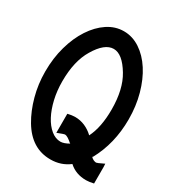

<svg xmlns="http://www.w3.org/2000/svg" viewBox="-174 -828 866 943"><g transform="rotate(30 258.5 -356.5)"><path d="M16.1 -356Q16.1 -432.1 34.7 -498Q53.2 -564 85.7 -613.5Q118.2 -663.1 161.1 -691.7Q204.1 -720.2 252.9 -720.2Q301.8 -720.2 345 -691.7Q388.2 -663.1 420.2 -613.5Q452.1 -564 470.5 -497.6Q488.8 -431.2 488.8 -356Q488.8 -218.8 428.2 -108.9H424.8Q432.6 -100.1 441.4 -96.4Q450.2 -92.8 456.1 -92.8Q458 -92.8 467 -96.4Q476.1 -100.1 498 -110.8L499 -91.8V1Q473.1 6.8 456.1 6.8Q397.9 6.8 358.9 -28.8Q313.5 5.9 254.4 5.9Q253.9 5.9 252.9 5.9Q146 5.9 83 -100.1Q52.2 -151.9 34.2 -218Q16.1 -284.2 16.1 -356ZM112.8 -356Q112.8 -302.7 123.8 -255.4Q134.8 -208 153.8 -172.1Q172.9 -136.2 198.5 -115.2Q224.1 -94.2 252.9 -94.2Q272 -94.2 300.8 -110.8H297.9Q270 -135.7 255.9 -136.2Q250 -136.2 213.9 -122.1V-230Q237.8 -235.8 255.9 -235.8Q284.7 -235.8 311.3 -224.4Q337.9 -212.9 359.9 -191.9Q392.1 -255.9 392.1 -356Q392.1 -471.2 349.1 -542Q302.2 -620.1 252.9 -620.1Q202.1 -620.1 155.8 -542Q112.8 -471.2 112.8 -356Z"/></g></svg>

Font: Fundamental  Brigade Condensed
Style: Regular
Weight: 400
Width: 3
Designer: Peter Wiegel, original typeface by Carl Albert Fahrenwaldt 1901
Foundry: Peter Wiegel
Version: Version 0.000 2012 initial release